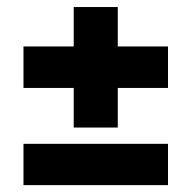

<svg xmlns="http://www.w3.org/2000/svg" viewBox="-20 -578 558 560"><path d="M48.5 -38V-158.5H470V-38ZM323.5 -206H195V-557.5H323.5ZM48.5 -321.5V-442.5H470V-321.5Z"/></svg>

Font: Anek Latin Medium
Style: Bold
Weight: 700
Version: Version 1.003